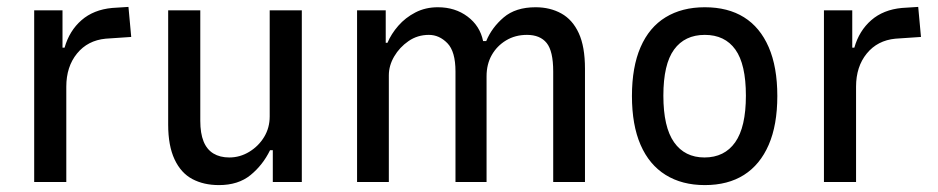

<svg xmlns="http://www.w3.org/2000/svg" viewBox="-20 -527 2716 556"><path d="M79 0V-497H161V-389H167Q181 -438 216 -468.5Q251 -499 305 -504L352 -507L360 -420L286 -415Q234 -410 203 -372Q172 -334 172 -276V0Z M614 9Q570 9 537 -8.5Q504 -26 485.5 -65.5Q467 -105 467 -166V-497H560V-177Q560 -141 569.5 -117.5Q579 -94 598 -82.5Q617 -71 644 -71Q675 -71 702 -87.5Q729 -104 745 -130.5Q761 -157 761 -190V-497H854V0H770V-92H762Q741 -49 705.5 -20Q670 9 614 9Z M1014 0V-497H1097V-403H1102Q1113 -429 1133.5 -452.5Q1154 -476 1183 -491Q1212 -506 1248 -506Q1298 -506 1334 -479Q1370 -452 1379 -408H1388Q1404 -447 1438.5 -476.5Q1473 -506 1531 -506Q1573 -506 1605.5 -488Q1638 -470 1656 -431Q1674 -392 1674 -328V0H1582V-320Q1582 -379 1563 -402.5Q1544 -426 1506 -426Q1472 -426 1445.5 -410Q1419 -394 1404 -367.5Q1389 -341 1389 -306V0H1299V-320Q1299 -378 1275.5 -402Q1252 -426 1222 -426Q1189 -426 1163 -408Q1137 -390 1121.5 -363.5Q1106 -337 1106 -309V0Z M2021 9Q1955 9 1907.5 -20.5Q1860 -50 1835 -107.5Q1810 -165 1810 -249Q1810 -333 1835 -390.5Q1860 -448 1907.5 -477Q1955 -506 2021 -506Q2088 -506 2134.5 -477Q2181 -448 2206 -390.5Q2231 -333 2231 -249Q2231 -165 2206 -107.5Q2181 -50 2134.5 -20.5Q2088 9 2021 9ZM2020 -71Q2078 -71 2109 -115Q2140 -159 2140 -250Q2140 -341 2109.5 -383.5Q2079 -426 2021 -426Q1963 -426 1932 -383.5Q1901 -341 1901 -250Q1901 -159 1932 -115Q1963 -71 2020 -71Z M2366 0V-497H2448V-389H2454Q2468 -438 2503 -468.5Q2538 -499 2592 -504L2639 -507L2647 -420L2573 -415Q2521 -410 2490 -372Q2459 -334 2459 -276V0Z"/></svg>

Font: Nunito Sans 7pt Condensed Medium
Style: Regular
Weight: 500
Width: 3
Designer: Vernon Adams
Foundry: Vernon Adams
Version: Version 3.101;gftools[0.9.27]